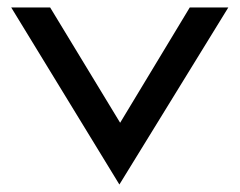

<svg xmlns="http://www.w3.org/2000/svg" viewBox="-20 -471 640 513"><path d="M10 -451 299 22 590 -451H487L301 -143L114 -451Z"/></svg>

Font: Charger Pro
Style: ExBdExt
Weight: 400
Designer: Jasper
Foundry: Cannot Into Space Fonts
Version: Version 1.09